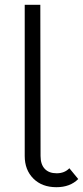

<svg xmlns="http://www.w3.org/2000/svg" viewBox="-20 -770 346 800"><path d="M215 10Q155 10 119 -26Q83 -62 83 -120V-750H148L149 -120Q149 -85 166.5 -66.5Q184 -48 216 -48Q249 -48 269 -69L306 -24Q272 10 215 10Z"/></svg>

Font: Orkney Light
Style: Regular
Weight: 300
Designer: Samuel Oakes and Alfredo Marco Pradil
Foundry: Alfredo Marco Pradil
Version: 1.0; ttfautohint (v1.5)